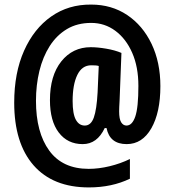

<svg xmlns="http://www.w3.org/2000/svg" viewBox="-20 -736 761 838"><path d="M680 -360Q680 -245 640.5 -176Q601 -107 533 -107Q459 -107 445 -177H437Q404 -107 341 -107Q275 -107 236.5 -157.5Q198 -208 198 -299Q198 -406 247.5 -468Q297 -530 376 -530Q406 -530 444 -523.5Q482 -517 510 -505L502 -298Q501 -284 500.5 -269.5Q500 -255 500 -250Q500 -216 509 -202Q518 -188 532 -188Q557 -188 570.5 -227.5Q584 -267 584 -361Q584 -444 557 -505.5Q530 -567 483.5 -601.5Q437 -636 378 -636Q317 -636 272 -609Q227 -582 197 -535Q167 -488 152 -426.5Q137 -365 137 -296Q137 -158 195 -78.5Q253 1 367 1Q411 1 458.5 -10.5Q506 -22 547 -42V44Q468 82 368 82Q211 82 126.5 -14.5Q42 -111 42 -288Q42 -418 85 -514.5Q128 -611 203.5 -664Q279 -717 378 -716Q467 -716 535 -670.5Q603 -625 641.5 -544.5Q680 -464 680 -360ZM297 -295Q297 -239 311 -213.5Q325 -188 350 -188Q377 -188 389.5 -223Q402 -258 406 -333L411 -448Q405 -450 396.5 -450.5Q388 -451 378 -451Q338 -451 317.5 -409Q297 -367 297 -295Z"/></svg>

Font: Noto Sans Gujarati ExtraCondensed
Style: Bold
Weight: 700
Width: 2
Designer: Jelle Bosma - Monotype Design Team, Universal Thirst
Foundry: Monotype Imaging Inc.
Version: Version 2.106; ttfautohint (v1.8.4.7-5d5b)